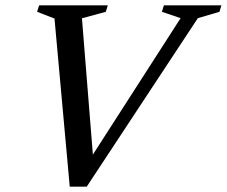

<svg xmlns="http://www.w3.org/2000/svg" viewBox="-20 -696 855 724"><path d="M185.5 -626 120 -651.5 127.5 -676H386.5L379 -651.5L289 -627L333.5 -72L303.5 -71.5L661 -627.5L590.5 -651.5L598 -676H815L807.5 -651.5L726 -627.5L307 8H243Z"/></svg>

Font: Newsreader 16pt Medium
Style: Italic
Weight: 500
Italic angle: -17°
Designer: Hugues Gentile
Foundry: Production Type
Version: Version 1.003